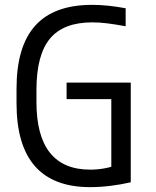

<svg xmlns="http://www.w3.org/2000/svg" viewBox="-20 -760 640 790"><path d="M351 10Q48 10 48 -335V-395Q48 -569 125 -654.5Q202 -740 359 -740Q392 -740 425.5 -736.5Q459 -733 497 -726V-652Q453 -660 421 -664Q389 -668 360 -668Q241 -668 185.5 -601Q130 -534 130 -390V-340Q130 -201 185.5 -131.5Q241 -62 351 -62Q383 -62 414 -68Q445 -74 474 -87L438 -44V-352H254V-420H518V-10Q480 -1 436 4.5Q392 10 351 10Z"/></svg>

Font: M PLUS Code Latin Expanded
Style: Regular
Weight: 400
Width: 7
Designer: Coji Morishita
Foundry: UNDERFOREST DESIGN
Version: Version 1.002; ttfautohint (v1.8.3)